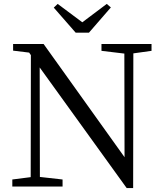

<svg xmlns="http://www.w3.org/2000/svg" viewBox="-20 -954 838 982"><path d="M435 -787 547 -916 526 -934 401 -840 275 -934 255 -915 367 -787ZM755 -729H499V-694L616 -680L617 -150L203 -729H47V-695L129 -685L138 -672L137 -48L43 -36V0H300V-36L184 -49L183 -609L628 8H661L662 -681L755 -694Z"/></svg>

Font: Source Han Serif K
Style: Regular
Weight: 400
Designer: Ryoko NISHIZUKA 西塚涼子 (kana & ideographs); Frank Grießhammer (Latin, Greek & Cyrillic); Wenlong ZHANG 张文龙 (bopomofo); San
Foundry: Adobe Systems Incorporated
Version: Version 1.001;PS 1.001;hotconv 16.6.54;makeotf.lib2.5.65590